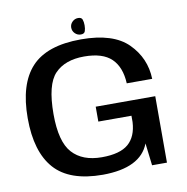

<svg xmlns="http://www.w3.org/2000/svg" viewBox="-86 -871 934 959"><g transform="rotate(-10 381.0 -392.0)"><path d="M359.5 4Q551 3 595.5 -113L609 0H684.5V-337H382.5V-261.5H550.5V-229.5Q546.5 -156 504 -119.5Q461.5 -83 369.5 -83Q271.5 -83 220 -139.8Q168.5 -196.5 168.5 -336.5Q168.5 -487 220 -540.5Q271.5 -594 368.5 -594Q462.5 -594 507 -551Q551.5 -508 555.5 -425H684.5Q681.5 -530.5 606.5 -605.8Q531.5 -681 368.5 -681Q194.5 -681 116.2 -596.2Q38 -511.5 38 -339Q38 -168.5 114.5 -82.2Q191 4 359.5 4ZM372.5 -705Q390 -705 394.2 -717.5Q398.5 -730 398.5 -747Q398.5 -764 394.2 -776.2Q390 -788.5 372.5 -788.5Q355.5 -788.5 343 -776.2Q330.5 -764 330.5 -747Q330.5 -729.5 343 -717.2Q355.5 -705 372.5 -705Z"/></g></svg>

Font: Anybody SemiExpanded Medium
Style: Regular
Weight: 500
Width: 6
Version: Version 1.113;gftools[0.9.25]